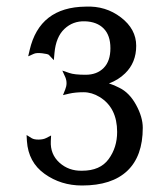

<svg xmlns="http://www.w3.org/2000/svg" viewBox="-20 -551 455 585"><path d="M415 -161.6Q415 -75.2 367.9 -30.5Q320.8 14.2 230 14.2Q165.5 14.2 116 -21.2Q66.4 -56.6 62 -121.1L61 -139.6L76.7 -129.9Q84 -125.5 98.1 -125.7Q112.3 -126 120.6 -130.4L135.7 -138.2L134.8 -121.1Q132.8 -81.1 161.1 -55.4Q189.5 -29.8 230 -30.8Q285.2 -30.8 311 -66.2Q336.9 -101.6 336.9 -148.9Q336.9 -222.7 283.7 -255.4Q259.8 -270 234.6 -270Q209.5 -270 190.4 -265.6L171.9 -261.2L178.7 -278.3Q186.5 -297.4 179.2 -315.4L169.9 -335.9L191.4 -328.6Q206.5 -323.2 241 -323.2Q275.4 -323.2 295.9 -344Q316.4 -364.7 316.4 -404.1Q316.4 -443.4 295.9 -464.1Q275.4 -484.9 238.8 -486.1Q202.1 -487.3 176.3 -462.9Q150.4 -438.5 146 -389.6L144 -367.7L128.9 -383.8Q125.5 -386.7 108.4 -388.7Q91.3 -390.6 83.5 -387.2L65.9 -379.4L70.3 -398.4Q100.6 -529.3 240.7 -530.8Q301.8 -533.7 348.4 -498Q395 -462.4 395 -411.4Q395 -360.4 361.3 -327.6Q340.3 -307.1 312 -296.9Q328.6 -291.5 343.3 -283.7Q374 -269 394.5 -231.7Q415 -194.3 415 -161.6Z"/></svg>

Font: RaghuMalayalamSans
Style: Regular
Weight: 400
Designer: Prof. R.K.Joshi and Rajith Kumar K. M.
Foundry: Centre for Development of Advanced Computing (C-DAC) Mumbai, (formerly NCST), Swathanthra Malayalam Computing (http://sm
Version: Version 2.2.0+20221109